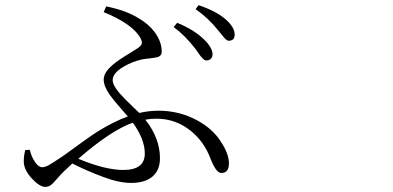

<svg xmlns="http://www.w3.org/2000/svg" viewBox="-20 -735 1540 753"><path d="M158.2 -2Q135.7 -2 105.5 -34.2Q73.2 -69.3 73.2 -101.6Q73.2 -125 79.1 -146.5L96.7 -147.5Q103.5 -119.1 117.7 -99.1Q131.8 -79.1 145.5 -79.1Q155.3 -79.1 170.9 -86.9Q184.6 -94.7 222.7 -120.1Q230.5 -126 246.1 -136.7Q324.2 -194.3 362.3 -218.8Q426.8 -258.8 481.4 -278.3Q474.6 -286.1 460 -302.7Q423.8 -343.8 410.2 -363.3Q386.7 -397.5 386.7 -422.9Q386.7 -451.2 422.9 -481.4Q444.3 -500 492.2 -528.3Q513.7 -542 521.5 -546.9Q534.2 -556.6 536.1 -564Q538.1 -571.3 531.2 -585Q501 -640.6 386.7 -687.5L396.5 -710Q476.6 -693.4 522.5 -664.1Q562.5 -641.6 587.9 -607.4Q614.3 -570.3 614.3 -532.2Q614.3 -517.6 600.6 -511.7Q591.8 -508.8 566.4 -505.9Q546.9 -503.9 537.1 -502Q500 -494.1 464.8 -473.6Q421.9 -448.2 421.9 -420.9Q421.9 -400.4 449.2 -369.1Q464.8 -350.6 504.9 -312.5Q519.5 -298.8 526.4 -292Q563.5 -300.8 602.5 -300.8Q682.6 -300.8 752 -263.7Q813.5 -230.5 844.7 -181.6Q877.9 -132.8 877.9 -93.8Q877.9 -56.6 847.7 -56.6Q828.1 -56.6 806.6 -110.4Q781.2 -178.7 729.5 -220.7Q669.9 -269.5 593.8 -269.5Q569.3 -269.5 549.8 -265.6Q607.4 -193.4 607.4 -114.3Q607.4 -66.4 576.2 -41Q545.9 -17.6 495.1 -17.6Q446.3 -17.6 384.8 -41Q319.3 -65.4 263.7 -93.8L231.4 -63.5Q219.7 -52.7 203.1 -33.2Q188.5 -16.6 181.6 -10.7Q169.9 -2 158.2 -2ZM463.9 -68.4Q547.9 -68.4 547.9 -132.8Q547.9 -188.5 501 -253.9Q415 -223.6 287.1 -112.3Q392.6 -68.4 463.9 -68.4ZM788.1 -498Q777.3 -498 757.8 -527.3Q750 -538.1 746.1 -543.9Q704.1 -597.7 661.1 -628.9L674.8 -645.5Q740.2 -619.1 780.3 -580.1Q813.5 -547.9 813.5 -521.5Q813.5 -510.7 806.2 -503.9Q798.8 -497.1 788.1 -498ZM877 -575.2Q867.2 -575.2 850.6 -597.7Q838.9 -612.3 832 -620.1Q796.9 -664.1 747.1 -699.2L758.8 -714.8Q828.1 -691.4 866.2 -658.2Q900.4 -627 900.4 -599.6Q900.4 -575.2 877 -575.2Z"/></svg>

Font: Bpmf GenRyu Min R
Style: R
Weight: 400
Foundry: But Ko
Version: Version 1.320